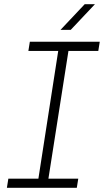

<svg xmlns="http://www.w3.org/2000/svg" viewBox="-20 -900 498 920"><path d="M13 0 20 -44H164L259 -656H116L123 -700H458L451 -656H308L212 -44H355L348 0ZM270 -757 386 -880H435L319 -757Z"/></svg>

Font: MuseoModerno Thin ExtraLight
Style: Italic
Weight: 250
Italic angle: -9°
Version: Version 1.003